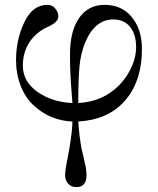

<svg xmlns="http://www.w3.org/2000/svg" viewBox="-20 -488 652 790"><path d="M410 -468Q476 -468 516 -425Q564 -373 564 -287Q564 -149 489 -68Q421 5 302 12Q307 81 316 126Q319 139 324.5 161.5Q330 184 333 200.5Q336 217 336 232Q336 282 294 282Q274 282 261 268.5Q248 255 248 232Q248 220 251 201.5Q254 183 258.5 159.5Q263 136 265 126Q278 48 278 12Q187 8 121 -52Q85 -84 65.5 -134Q46 -184 46 -240Q46 -325 80 -396.5Q114 -468 175 -468Q196 -468 208 -452Q220 -438 220 -420Q220 -397 178 -378Q133 -359 102 -316Q74 -273 74 -218Q74 -153 133.5 -110.5Q193 -68 278 -64Q277 -78 274 -116Q271 -154 269.5 -189.5Q268 -225 268 -264Q268 -360 305.5 -414Q343 -468 410 -468ZM446 -408Q370 -408 330 -312Q312 -268 307 -214.5Q302 -161 302 -64Q369 -68 420 -98Q475 -131 507.5 -186Q540 -241 540 -294Q540 -346 515.5 -377Q491 -408 446 -408Z"/></svg>

Font: Old Standard TT
Style: Regular
Weight: 400
Designer: Alexey Kryukov <alexios@thessalonica.org.ru>
Version: Version 1.0